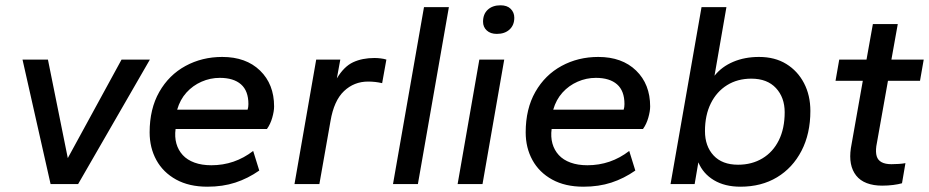

<svg xmlns="http://www.w3.org/2000/svg" viewBox="-20 -695 3508 725"><path d="M171 0 65 -470H161L236 -98L439 -470H546L275 0Z M763 10Q694 10 645 -17Q596 -44 570.5 -90.5Q545 -137 545 -195Q545 -284 581.5 -348Q618 -412 680.5 -446Q743 -480 819 -480Q909 -480 962 -428.5Q1015 -377 1015 -293Q1015 -275 1008 -250.5Q1001 -226 988 -208H643Q639 -178 646 -153Q653 -128 670 -109.5Q687 -91 714.5 -81Q742 -71 778 -71Q822 -71 861.5 -84.5Q901 -98 936 -125L959 -51Q916 -21 868.5 -5.5Q821 10 763 10ZM649 -281H915Q918 -290 918 -302Q918 -352 890 -376.5Q862 -401 810 -401Q774 -401 741 -386.5Q708 -372 684 -345.5Q660 -319 649 -281Z M1092 0 1174 -470H1265L1252 -399Q1279 -444 1313.5 -460Q1348 -476 1394 -476Q1405 -476 1417.5 -474.5Q1430 -473 1439 -470L1423 -381Q1410 -384 1397 -385.5Q1384 -387 1370 -387Q1317 -387 1279 -351Q1241 -315 1228 -238L1186 0Z M1464 0 1581 -668H1675L1558 0Z M1708 0 1790 -470H1884L1802 0ZM1856 -567Q1832 -567 1818 -580Q1804 -593 1804 -613Q1804 -642 1822 -658.5Q1840 -675 1870 -675Q1895 -675 1908.5 -661.5Q1922 -648 1922 -628Q1922 -600 1904 -583.5Q1886 -567 1856 -567Z M2183 10Q2114 10 2065 -17Q2016 -44 1990.5 -90.5Q1965 -137 1965 -195Q1965 -284 2001.5 -348Q2038 -412 2100.5 -446Q2163 -480 2239 -480Q2329 -480 2382 -428.5Q2435 -377 2435 -293Q2435 -275 2428 -250.5Q2421 -226 2408 -208H2063Q2059 -178 2066 -153Q2073 -128 2090 -109.5Q2107 -91 2134.5 -81Q2162 -71 2198 -71Q2242 -71 2281.5 -84.5Q2321 -98 2356 -125L2379 -51Q2336 -21 2288.5 -5.5Q2241 10 2183 10ZM2069 -281H2335Q2338 -290 2338 -302Q2338 -352 2310 -376.5Q2282 -401 2230 -401Q2194 -401 2161 -386.5Q2128 -372 2104 -345.5Q2080 -319 2069 -281Z M2776 10Q2717 10 2676 -14.5Q2635 -39 2617 -82L2603 0H2512L2629 -668H2723L2678 -409Q2705 -443 2748.5 -461.5Q2792 -480 2846 -480Q2906 -480 2949 -453.5Q2992 -427 3016 -381Q3040 -335 3040 -276Q3040 -190 3006.5 -125.5Q2973 -61 2914 -25.5Q2855 10 2776 10ZM2767 -73Q2819 -73 2859 -97Q2899 -121 2921 -165.5Q2943 -210 2943 -271Q2943 -327 2910 -362.5Q2877 -398 2817 -398Q2765 -398 2725.5 -373.5Q2686 -349 2664 -304.5Q2642 -260 2642 -200Q2642 -143 2674.5 -108Q2707 -73 2767 -73Z M3311 6Q3278 6 3253 -3.5Q3228 -13 3213 -32Q3198 -51 3193 -77Q3188 -103 3193 -136L3238 -390H3135L3149 -470H3252L3276 -604H3370L3346 -470H3468L3454 -390H3333L3289 -143Q3286 -120 3290.5 -105Q3295 -90 3309 -82.5Q3323 -75 3346 -75Q3359 -75 3374 -76Q3389 -77 3399 -79L3386 -3Q3372 1 3352.5 3.5Q3333 6 3311 6Z"/></svg>

Font: Gantari Medium
Style: Italic
Weight: 500
Italic angle: -10°
Designer: Anugrah Pasau
Foundry: Lafontype
Version: Version 1.000